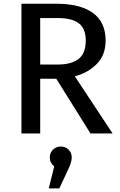

<svg xmlns="http://www.w3.org/2000/svg" viewBox="-20 -727 655 1046"><path d="M555.4 -506.2Q555.4 -426.7 506.9 -378.2Q458.5 -329.7 387.7 -311.3L593.3 0H472.8L286.7 -297.9H199V0H96.9V-706.7H285.1Q417.9 -706.7 486.7 -656.2Q555.4 -605.6 555.4 -506.2ZM447.2 -506.2Q447.2 -571.3 409.5 -600Q371.8 -628.7 293.8 -628.7H199V-375.4H294.9Q367.7 -375.4 407.4 -405.4Q447.2 -435.4 447.2 -506.2ZM311.3 71.3Q336.4 71.3 353.6 88.2Q370.8 105.1 370.8 130.3Q370.8 154.9 353.8 191.3L303.1 299.5H245.6L275.4 179.5Q251.3 160.5 251.3 130.3Q251.3 105.1 268.7 88.2Q286.2 71.3 311.3 71.3Z"/></svg>

Font: Fira Code Retina
Style: Regular
Weight: 450
Monospace: yes
Designer: Carrois Corporate, Edenspiekermann AG, Nikita Prokopov
Foundry: Carrois Corporate, Edenspiekermann AG, Nikita Prokopov
Version: Version 6.002